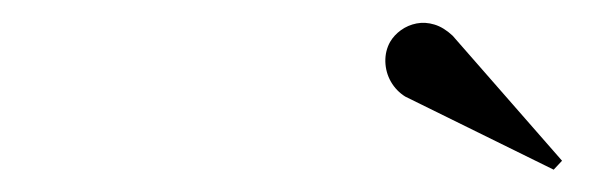

<svg xmlns="http://www.w3.org/2000/svg" viewBox="-20 -995 540 172"><path d="M476 -843 343 -908.5Q335 -913.5 330.2 -921.8Q325.5 -930 325.2 -939.8Q325 -949.5 329.5 -957.5Q333 -963.5 339.2 -968Q345.5 -972.5 353.2 -974Q361 -975.5 369.2 -973Q377.5 -970.5 385.5 -963L483.5 -851Z"/></svg>

Font: Bodoni Moda 18pt
Style: Italic
Weight: 400
Italic angle: -13°
Designer: Owen Earl
Foundry: indestructible type
Version: Version 2.005